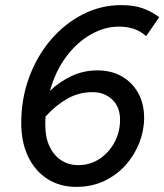

<svg xmlns="http://www.w3.org/2000/svg" viewBox="-20 -720 642 750"><path d="M63 -239Q63 -335 94 -418.5Q125 -502 179 -565Q233 -628 303.5 -664Q374 -700 453 -700Q501 -700 535 -688.5Q569 -677 602 -653L551 -579Q528 -599 502 -607.5Q476 -616 444 -616Q389 -616 335 -585.5Q281 -555 239 -499Q197 -443 175 -365Q210 -399 257.5 -422Q305 -445 360 -445Q416 -445 457 -421Q498 -397 520.5 -355.5Q543 -314 543 -259Q543 -211 524.5 -163Q506 -115 471.5 -76Q437 -37 388 -13.5Q339 10 278 10Q213 10 164.5 -21.5Q116 -53 89.5 -109Q63 -165 63 -239ZM157 -230Q157 -183 173.5 -148Q190 -113 219 -94Q248 -75 286 -75Q332 -75 369 -99.5Q406 -124 427.5 -164.5Q449 -205 449 -252Q449 -302 418.5 -331Q388 -360 341 -360Q288 -360 243 -334.5Q198 -309 158 -265Q157 -256 157 -247.5Q157 -239 157 -230Z"/></svg>

Font: Radio Canada
Style: Italic
Weight: 400
Italic angle: -12°
Designer: Charles Daoud, Etienne Aubert Bonn, Alexandre Saumier Demers, Jacques Le Bailly
Foundry: Radio-Canada
Version: Version 2.104;gftools[0.9.28.dev5+ged2979d]